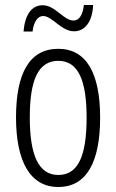

<svg xmlns="http://www.w3.org/2000/svg" viewBox="-20 -737 464 767"><path d="M74 -611H110C115 -652 132 -673 152 -673C189 -673 224 -612 276 -612C317 -612 349 -647 352 -717H315C311 -679 297 -655 274 -655C233 -655 202 -716 150 -716C104 -716 79 -674 74 -611ZM380 -267C380 -443 326 -542 213 -542C98 -542 44 -445 44 -268C44 -91 101 10 213 10C326 10 380 -90 380 -267ZM99 -268C99 -416 132 -494 213 -494C294 -494 326 -413 326 -267C326 -112 291 -38 213 -38C134 -38 99 -117 99 -268Z"/></svg>

Font: Noto Sans Gujarati UI ExtraCondensed Light
Style: Regular
Weight: 300
Width: 2
Designer: Jelle Bosma - Monotype Design Team, Universal Thirst
Foundry: Monotype Imaging Inc.
Version: Version 2.106